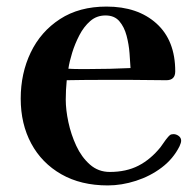

<svg xmlns="http://www.w3.org/2000/svg" viewBox="-20 -560 585 584"><path d="M377 -353Q376 -371 374 -398Q372 -425 365 -451.5Q358 -478 343 -495.5Q328 -513 301 -513Q274 -513 254.5 -496Q235 -479 221.5 -453Q208 -427 199.5 -399.5Q191 -372 188 -351Q204 -350 219.5 -350Q235 -350 251 -350Q314 -350 377 -353ZM531 -132Q531 -128 529.5 -124Q528 -120 526 -115Q507 -77 472 -50.5Q437 -24 393.5 -10Q350 4 308 4Q226 4 166.5 -30Q107 -64 75 -123.5Q43 -183 43 -260Q43 -337 73.5 -400.5Q104 -464 162.5 -502Q221 -540 304 -540Q399 -540 456 -488.5Q513 -437 513 -343Q513 -316 486 -316Q460 -316 434 -316.5Q408 -317 382 -317Q333 -317 283 -317Q233 -317 183 -316Q180 -286 180 -257Q180 -226 188 -188.5Q196 -151 212 -116.5Q228 -82 253.5 -59.5Q279 -37 314 -37Q364 -37 401 -56Q438 -75 468 -112Q474 -120 479 -127.5Q484 -135 490 -142Q494 -147 497.5 -149.5Q501 -152 508 -152Q516 -152 523.5 -146.5Q531 -141 531 -132Z"/></svg>

Font: l_WÎãfOS
Style: ^8Ä
Weight: 700
Designer: LiuPeng
Version: Version 1.3